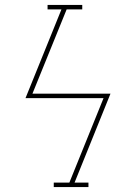

<svg xmlns="http://www.w3.org/2000/svg" viewBox="-20 -755 540 775"><path d="M197 0V-18H260L398 -359H83L228 -717H172V-735H312V-717H249L111 -377H426L281 -18H337V0Z"/></svg>

Font: Iosevka Curly Slab Thin
Style: Italic
Weight: 100
Italic angle: -9°
Monospace: yes
Designer: Belleve Invis
Foundry: Belleve Invis
Version: Version 22.1.2; ttfautohint (v1.8.4)